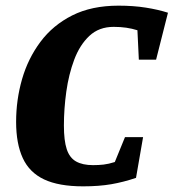

<svg xmlns="http://www.w3.org/2000/svg" viewBox="-20 -649 614 679"><path d="M274 10Q188 10 136 -14.5Q84 -39 60.5 -90Q37 -141 37 -218Q37 -296 58 -369Q79 -442 123 -501Q167 -560 235.5 -594.5Q304 -629 399 -629Q452 -629 496 -622Q540 -615 574 -604L532 -438H471L466 -542Q447 -548 426.5 -551Q406 -554 382 -554Q330 -554 296 -522Q262 -490 242.5 -438Q223 -386 214.5 -325Q206 -264 206 -205Q206 -152 216 -121.5Q226 -91 249 -78Q272 -65 309 -65Q329 -65 346.5 -67Q364 -69 386 -76L422 -164H486L461 -20Q417 -5 373.5 2.5Q330 10 274 10Z"/></svg>

Font: Manuale ExtraBold
Style: Italic
Weight: 800
Italic angle: -11°
Designer: Eduardo Tunni / Pablo Cosgaya
Foundry: Eduardo Tunni / Pablo Cosgaya
Version: Version 1.002